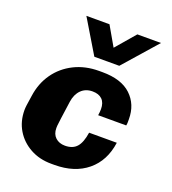

<svg xmlns="http://www.w3.org/2000/svg" viewBox="-140 -869 880 984"><g transform="rotate(20 300.0 -377.0)"><path d="M252 10Q187 10 136.5 -18Q86 -46 57.5 -93.5Q29 -141 29 -202Q29 -213 31 -229Q33 -245 39 -283Q49 -354 87 -407.5Q125 -461 185 -491Q245 -521 320 -521H338Q442 -521 495 -471Q548 -421 548 -341V-324Q548 -315 546 -306H393Q396 -325 396 -340Q396 -375 377.5 -393Q359 -411 325 -411Q287 -411 263 -387Q239 -363 233 -322Q224 -257 219.5 -225.5Q215 -194 214.5 -184.5Q214 -175 214 -171Q214 -138 234 -119.5Q254 -101 286 -101Q328 -101 350 -126Q372 -151 380 -206H531Q517 -104 448 -47Q379 10 269 10ZM569 -764 408 -581H272L162 -764H288L349 -658L440 -764Z"/></g></svg>

Font: Chivo Mono Medium ExtraBold
Style: Italic
Weight: 800
Italic angle: -8.05°
Monospace: yes
Version: Version 1.008